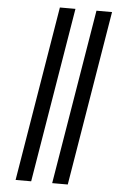

<svg xmlns="http://www.w3.org/2000/svg" viewBox="-63 -868 701 1056"><g transform="rotate(5 288.0 -340.0)"><path d="M266 143H352L512 -823H426ZM64 143H150L310 -823H224Z"/></g></svg>

Font: Iosevka Sparkle
Style: Italic
Weight: 400
Italic angle: -9°
Designer: Belleve Invis
Foundry: Belleve Invis
Version: Version 4.5.0; ttfautohint (v1.8.3)